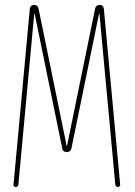

<svg xmlns="http://www.w3.org/2000/svg" viewBox="-20 -750 540 770"><path d="M43 0Q39.1 0 36.1 -2.9Q33.2 -5.9 34.2 -9.8L99.6 -714.8Q101.6 -729.5 116.2 -730.5Q131.8 -730.5 134.8 -714.8L247.1 -166Q247.1 -165 248 -165Q249 -165 249 -166L361.3 -714.8Q364.3 -729.5 379.9 -730.5Q393.6 -730.5 396.5 -714.8L461.9 -9.8Q461.9 -5.9 459.5 -2.9Q457 0 453.1 0Q444.3 0 442.4 -9.8L378.9 -694.3Q378.9 -695.3 377.9 -695.3Q377 -695.3 377 -694.3L266.6 -155.3Q263.7 -140.6 248 -140.1Q232.4 -139.6 229.5 -155.3L119.1 -694.3Q119.1 -695.3 118.2 -695.3Q117.2 -695.3 117.2 -694.3L53.7 -9.8Q51.8 0 43 0Z"/></svg>

Font: Rounded-L Mgen+ 2m thin
Style: Regular
Weight: 100
Designer: [Source Han Sans]
Ryoko NISHIZUKA  (kana & ideographs); Paul D. Hunt (Latin, Greek & Cyrillic); Wenlong ZHANG  (bopomofo
Version: Version 1.059.20150602